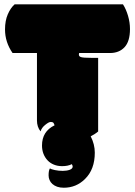

<svg xmlns="http://www.w3.org/2000/svg" viewBox="-20 -650 629 895"><path d="M168.9 -37.6Q152.3 -58.6 152.3 -88.4V-402.8H38.6Q3.4 -453.6 3.4 -512.7Q3.4 -553.7 16.4 -583.5Q29.3 -613.3 48.3 -629.9H553.2Q567.4 -607.9 576.7 -576.7Q585.9 -545.4 585.9 -514.6Q585.9 -457 560.5 -429.9Q535.2 -402.8 492.2 -402.8H349.1Q347.7 -399.4 347.7 -395.5Q347.7 -386.7 357.9 -383.8Q368.2 -380.4 403.8 -380.4H437.5V-37.1Q430.7 -31.2 421.9 -25.6Q413.1 -20 402.8 -14.6Q421.9 22.9 421.9 61.5Q421.9 139.6 376.5 184.1Q335.4 225.1 277.3 225.1Q259.8 225.1 246.6 220.5Q233.4 215.8 224.4 207.8Q215.3 199.7 210.9 189.2Q206.5 178.7 206.5 167.5Q206.5 144 212.9 134.8Q218.3 139.2 235.8 142.8Q253.4 146.5 272.5 146.5Q291.5 146.5 305.2 141.4Q318.8 136.2 318.8 126.5Q318.8 122.1 314.9 115.2Q296.9 124.5 269.5 124.5Q248.5 124.5 231.2 117.4Q213.9 110.4 201.7 97.4Q189.5 84.5 182.6 66.9Q175.8 49.3 175.8 28.3Q175.8 -37.6 234.4 -65.9Q231.4 -75.2 228.3 -78.4Q225.1 -81.5 216.3 -81.5Q207.5 -81.5 191.4 -68.4Q174.8 -55.7 168.9 -37.6Z"/></svg>

Font: Modak sl
Style: Regular
Weight: 400
Designer: Sarang Kulkarni, Maithili Shingre, Noopur Datye
Foundry: Ek Type
Version: Version 1.036;PS Version 1.000;hotconv 1.0.79;makeotf.lib2.5